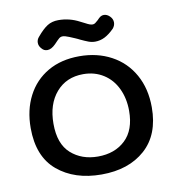

<svg xmlns="http://www.w3.org/2000/svg" viewBox="-78 -756 755 828"><g transform="rotate(-10 299.0 -342.0)"><path d="M34 -248Q34 -327 65.5 -388Q97 -449 155.5 -483Q214 -517 294 -517Q372 -517 433.5 -484Q495 -451 529.5 -389.5Q564 -328 564 -246Q564 -126 492 -62Q420 2 301 2Q183 2 108.5 -60.5Q34 -123 34 -248ZM465 -248Q465 -302 444.5 -345.5Q424 -389 385.5 -413.5Q347 -438 297 -438Q223 -438 178.5 -386.5Q134 -335 134 -249Q134 -161 181 -119Q228 -77 299 -77Q373 -77 419 -120.5Q465 -164 465 -248ZM128 -605Q128 -619 138 -630Q163 -660 183.5 -673Q204 -686 232 -686Q281 -686 324 -663Q331 -660 343 -653.5Q355 -647 362 -644.5Q369 -642 375 -642Q383 -642 390 -648.5Q397 -655 399 -656Q408 -666 414.5 -670Q421 -674 429 -674Q443 -674 455 -662Q467 -650 467 -635Q467 -621 457 -609Q435 -587 415 -577Q395 -567 373 -567Q358 -567 343.5 -572.5Q329 -578 310 -587Q306 -589 301 -591.5Q296 -594 291 -596Q284 -599 266 -606.5Q248 -614 238 -614Q229 -614 222 -608Q215 -602 200 -586Q181 -567 164 -567Q149 -567 140 -578Q128 -590 128 -605Z"/></g></svg>

Font: Mali Medium
Style: Regular
Weight: 500
Version: Version 1.000; ttfautohint (v1.6)